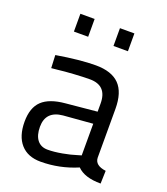

<svg xmlns="http://www.w3.org/2000/svg" viewBox="-134 -809 793 912"><g transform="rotate(20 262.5 -352.5)"><path d="M426 -347V-101Q427 -62 483 -55L481 10Q399 10 362 -28Q273 10 177 10Q112 10 76.5 -30Q41 -70 41 -143Q41 -214 78 -249Q115 -284 194 -291L351 -306V-347Q351 -438 264 -438Q232 -438 184 -435Q136 -432 104 -428L73 -425L70 -490Q190 -510 268 -510Q348 -510 387 -470.5Q426 -431 426 -347ZM351 -245 203 -233Q118 -225 118 -145Q118 -102 136.5 -78.5Q155 -55 189 -55Q222 -55 262.5 -62.5Q303 -70 327 -78L351 -85ZM115 -625V-715H187V-625ZM315 -625V-715H388V-625Z"/></g></svg>

Font: TitilliumText22L Rg
Style: Regular
Weight: 400
Designer: Campivisivi
Foundry: Campivisivi
Version: 1.000